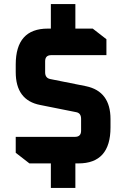

<svg xmlns="http://www.w3.org/2000/svg" viewBox="-20 -800 618 940"><path d="M57 -52V-130H347Q377 -130 377 -160V-218Q377 -247 352 -251L177 -286Q57 -309 57 -447V-484Q57 -660 214 -660H229V-780H349V-660H434L501 -608V-530H231Q201 -530 201 -500V-446Q201 -418 226 -413L401 -378Q521 -353 521 -217V-176Q521 0 364 0H349V120H229V0H124Z"/></svg>

Font: Oxanium ExtraLight
Style: Bold
Weight: 700
Version: Version 2.000